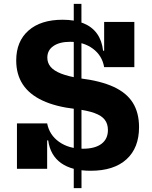

<svg xmlns="http://www.w3.org/2000/svg" viewBox="-20 -872 786 992"><path d="M400.7 -852 401.1 100H361.1V-852ZM448.3 10.3Q351.4 10.3 295.5 -29.5Q239.6 -69.4 229 -146.6H206L223.6 -234.6Q235.1 -174.8 285.2 -139.2Q335.3 -103.6 408.4 -103.6Q470.5 -103.6 504.1 -128.7Q537.6 -153.8 537.6 -200.3Q537.6 -232.2 521.1 -253.5Q504.6 -274.8 467.9 -288Q431.2 -301.2 370.3 -308.9Q267.5 -320.7 199.5 -352.6Q131.4 -384.5 97.6 -436.2Q63.8 -488 63.8 -559.8Q63.8 -658.2 127.1 -714.1Q190.5 -770 303.6 -770Q366.2 -770 410.8 -751.9Q455.5 -733.8 481.1 -698.2Q506.7 -662.7 512.7 -610H535.7L518.1 -525Q508 -584.7 460 -620.4Q412 -656 342.5 -656Q288 -656 256.3 -634.4Q224.5 -612.8 224.5 -574.2Q224.5 -547.1 241.5 -526.7Q258.5 -506.4 295.6 -491.7Q332.7 -477.1 393.2 -467.4Q499.4 -454.3 566.8 -423.4Q634.1 -392.5 666.3 -341Q698.4 -289.5 698.4 -214.9Q698.4 -107.8 633.3 -48.7Q568.3 10.3 448.3 10.3ZM67.6 0.3V-234.6H223.6V0.3ZM518.1 -525V-758.6H674.1V-525Z"/></svg>

Font: Hepta Slab ExtraLight
Style: Regular
Weight: 200
Designer: Michael LaGattuta
Foundry: Michael LaGattuta
Version: Version 1.100